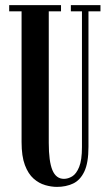

<svg xmlns="http://www.w3.org/2000/svg" viewBox="-20 -720 430 752"><path d="M203 12Q181 12 156.8 5Q132.5 -2 111.5 -20.5Q90.5 -39 77.5 -73.5Q64.5 -108 64.5 -163.5V-675.5H16V-700H219V-675.5H171V-160.5Q171 -88 185.2 -53.8Q199.5 -19.5 230.5 -19.5Q246.5 -19.5 262.8 -29.2Q279 -39 290 -66Q301 -93 301 -144V-675.5H257.5V-700H373.5V-675.5H326.5V-145Q326.5 -82 310.2 -48Q294 -14 266 -1Q238 12 203 12Z"/></svg>

Font: Imbue 50pt SemiBold
Style: Regular
Weight: 600
Designer: Tyler Finck
Foundry: Etcetera Type Company
Version: Version 1.102; ttfautohint (v1.8.3)